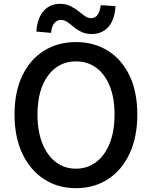

<svg xmlns="http://www.w3.org/2000/svg" viewBox="-20 -970 794 1004"><path d="M377 14Q283 14 210.5 -33Q138 -80 97 -166.5Q56 -253 56 -371Q56 -490 97 -575Q138 -660 210.5 -705Q283 -750 377 -750Q472 -750 544.5 -704.5Q617 -659 657.5 -574.5Q698 -490 698 -371Q698 -253 657.5 -166.5Q617 -80 544.5 -33Q472 14 377 14ZM377 -88Q438 -88 483.5 -123Q529 -158 554 -221.5Q579 -285 579 -371Q579 -457 554 -519.5Q529 -582 483.5 -615.5Q438 -649 377 -649Q286 -649 231 -574.5Q176 -500 176 -371Q176 -285 201 -221.5Q226 -158 271 -123Q316 -88 377 -88ZM460 -792Q429 -792 406 -803Q383 -814 365.5 -829Q348 -844 332 -855Q316 -866 298 -866Q279 -866 264.5 -849.5Q250 -833 247 -798L170 -805Q175 -875 208 -912.5Q241 -950 294 -950Q325 -950 348 -938.5Q371 -927 389 -912.5Q407 -898 423 -886.5Q439 -875 457 -875Q498 -875 507 -943L584 -938Q580 -866 546.5 -829Q513 -792 460 -792Z"/></svg>

Font: Source Han Sans SC Medium
Style: Regular
Weight: 500
Designer: Ryoko NISHIZUKA 西塚涼子 (kana, bopomofo & ideographs); Paul D. Hunt (Latin, Greek & Cyrillic); Sandoll Communications 산돌커뮤니
Foundry: Adobe
Version: Version 2.004;hotconv 1.0.118;makeotfexe 2.5.65603